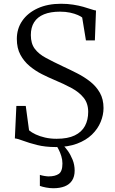

<svg xmlns="http://www.w3.org/2000/svg" viewBox="-20 -771 609 1021"><path d="M276.5 11Q220.5 11 177 0Q133.5 -11 104 -22.2Q74.5 -33.5 59 -35L67 -207.5H117L134.5 -78Q148 -66.5 169.8 -56.2Q191.5 -46 219.8 -39.5Q248 -33 281 -33Q340.5 -33 377.5 -51Q414.5 -69 431.8 -101.2Q449 -133.5 449 -176Q449 -221 425 -251Q401 -281 360.2 -303Q319.5 -325 269 -346Q238 -359 203.2 -376.5Q168.5 -394 138 -419.2Q107.5 -444.5 88.5 -479.8Q69.5 -515 69.5 -564Q69.5 -618.5 98.5 -660.5Q127.5 -702.5 180.5 -726.8Q233.5 -751 304.5 -751Q339.5 -751 369.2 -746.2Q399 -741.5 422.8 -734.8Q446.5 -728 463.5 -722.2Q480.5 -716.5 490.5 -715L484.5 -556H437L417 -678Q410 -684 393.5 -691.2Q377 -698.5 352.8 -703.8Q328.5 -709 299 -709Q248.5 -709 213.8 -694.8Q179 -680.5 161.5 -652.8Q144 -625 144 -584.5Q144 -539.5 165 -511.5Q186 -483.5 224.8 -462.8Q263.5 -442 315.5 -417.5Q352.5 -400.5 390.2 -381.2Q428 -362 459.8 -337Q491.5 -312 511 -277.8Q530.5 -243.5 530.5 -196.5Q530.5 -159.5 515.2 -122.5Q500 -85.5 468.8 -55.2Q437.5 -25 389.5 -7Q341.5 11 276.5 11ZM263.5 230Q245 230 225 226.2Q205 222.5 192 217.5V159Q202.5 162.5 216.5 164.8Q230.5 167 238.5 167Q273 167 292.5 153.8Q312 140.5 312 98.5Q312 78.5 306 59Q300 39.5 291.8 23.8Q283.5 8 277.5 0H298H314Q325.5 10 340.2 30.5Q355 51 366 78.2Q377 105.5 377 136Q377 168 363.2 189Q349.5 210 324 220Q298.5 230 263.5 230Z"/></svg>

Font: Merriweather 48pt Light
Style: Regular
Weight: 300
Version: Version 2.100